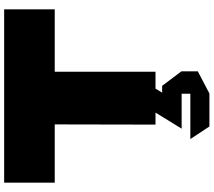

<svg xmlns="http://www.w3.org/2000/svg" viewBox="-72 -698 1030 926"><g transform="rotate(-90 443.0 -235.0)"><path d="M305 0 306 -486 508 -730H560V0ZM25 -486V-730H508L306 -486ZM560 -486V-730H861V-486ZM402 126 438 32H492L562 125V126ZM286 126V125L363 0H478V1L402 126ZM296 260 236 169V168H454V260ZM454 260V126H562V204L455 260Z"/></g></svg>

Font: Foldit Thin Black
Style: Regular
Weight: 900
Version: Version 1.003